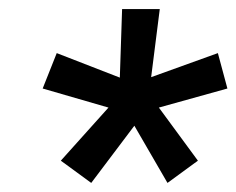

<svg xmlns="http://www.w3.org/2000/svg" viewBox="-20 -756 521 423"><path d="M181 -353 114 -402 219 -519 74 -561 105 -639 244 -585 249 -736H332L313 -586L460 -639L481 -561L330 -519L416 -402L349 -353L276 -479Z"/></svg>

Font: Mulish
Style: Bold Italic
Weight: 700
Italic angle: -9°
Designer: Vernon Adams
Foundry: Vernon Adams
Version: Version 3.603; ttfautohint (v1.8.3)